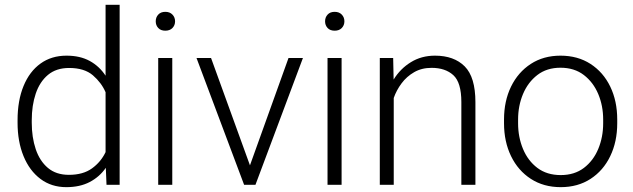

<svg xmlns="http://www.w3.org/2000/svg" viewBox="-20 -770 2636 800"><path d="M53.2 -258.8V-269Q53.2 -351.1 78.1 -411.6Q103 -472.2 148.7 -505.1Q194.3 -538.1 257.3 -538.1Q313.5 -538.1 353.8 -516.1Q394 -494.1 419.9 -454.6V-750H478.5V0H423.8L420.9 -70.8Q395 -33.2 354 -11.7Q313 9.8 256.3 9.8Q194.3 9.8 148.7 -24.4Q103 -58.6 78.1 -119.4Q53.2 -180.2 53.2 -258.8ZM112.3 -269V-258.8Q112.3 -197.8 128.9 -148.4Q145.5 -99.1 179.7 -70.3Q213.9 -41.5 267.1 -41.5Q326.2 -41.5 363.3 -68.4Q400.4 -95.2 419.9 -136.2V-385.7Q402.8 -425.3 367.2 -456.1Q331.5 -486.8 268.1 -486.8Q214.4 -486.8 179.9 -458Q145.5 -429.2 128.9 -379.9Q112.3 -330.6 112.3 -269Z M628.9 -681.2Q628.9 -697.8 639.4 -709.2Q649.9 -720.7 668.9 -720.7Q687.5 -720.7 698.5 -709.2Q709.5 -697.8 709.5 -681.2Q709.5 -664.6 698.5 -653.3Q687.5 -642.1 668.9 -642.1Q649.9 -642.1 639.4 -653.3Q628.9 -664.6 628.9 -681.2ZM697.8 -528.3V0H639.2V-528.3Z M859.4 -528.3 1021.5 -81.1 1182.1 -528.3H1242.2L1044.4 0H997.1L798.8 -528.3Z M1334.5 -681.2Q1334.5 -697.8 1345 -709.2Q1355.5 -720.7 1374.5 -720.7Q1393.1 -720.7 1404.1 -709.2Q1415 -697.8 1415 -681.2Q1415 -664.6 1404.1 -653.3Q1393.1 -642.1 1374.5 -642.1Q1355.5 -642.1 1345 -653.3Q1334.5 -664.6 1334.5 -681.2ZM1403.3 -528.3V0H1344.7V-528.3Z M1778.3 -487.3Q1736.8 -487.3 1705.6 -469.2Q1674.3 -451.2 1653.1 -422.6Q1631.8 -394 1620.6 -361.8V0H1562.5V-528.3H1618.2L1620.1 -438.5Q1647.5 -483.4 1691.7 -510.7Q1735.8 -538.1 1792.5 -538.1Q1871.6 -538.1 1916.3 -493.4Q1960.9 -448.7 1960.9 -344.2V0H1902.3V-344.7Q1902.3 -426.3 1868.9 -456.8Q1835.4 -487.3 1778.3 -487.3Z M2080.1 -256.3V-272Q2080.1 -349.1 2109.4 -409.2Q2138.7 -469.2 2191.7 -503.7Q2244.6 -538.1 2315.4 -538.1Q2387.2 -538.1 2440.4 -503.7Q2493.7 -469.2 2522.7 -409.2Q2551.8 -349.1 2551.8 -272V-256.3Q2551.8 -179.7 2522.7 -119.4Q2493.7 -59.1 2440.7 -24.7Q2387.7 9.8 2316.4 9.8Q2245.1 9.8 2191.9 -24.7Q2138.7 -59.1 2109.4 -119.4Q2080.1 -179.7 2080.1 -256.3ZM2138.7 -272V-256.3Q2138.7 -198.7 2159.2 -149.4Q2179.7 -100.1 2219.2 -70.3Q2258.8 -40.5 2316.4 -40.5Q2373.5 -40.5 2412.8 -70.3Q2452.1 -100.1 2472.7 -149.4Q2493.2 -198.7 2493.2 -256.3V-272Q2493.2 -329.1 2472.7 -378.2Q2452.1 -427.2 2412.6 -457.5Q2373 -487.8 2315.4 -487.8Q2258.3 -487.8 2219 -457.5Q2179.7 -427.2 2159.2 -378.2Q2138.7 -329.1 2138.7 -272Z"/></svg>

Font: Vazirmatn UI ExtraLight
Style: Regular
Weight: 200
Designer: Saber Rastikerdar
Foundry: Saber Rastikerdar
Version: Version 33.003